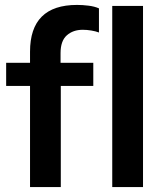

<svg xmlns="http://www.w3.org/2000/svg" viewBox="-20 -760 668 780"><path d="M102 0V-411H5V-505H102V-550Q102 -740 293 -740Q315 -740 339.5 -737Q364 -734 382 -726V-628Q369 -633 351 -636Q333 -639 316 -639Q277 -639 251.5 -616.5Q226 -594 226 -544V-505H359V-411H227V0ZM436 0V-736H561V0Z"/></svg>

Font: MulishBold
Style: Bold
Weight: 700
Designer: Vernon Adams
Foundry: Vernon Adams
Version: Version 3.602; ttfautohint (v1.8.3)